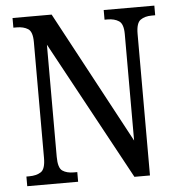

<svg xmlns="http://www.w3.org/2000/svg" viewBox="-52 -763 758 812"><g transform="rotate(-5 327.5 -357.0)"><path d="M31 0V-41H43Q74 -41 93 -53.5Q112 -66 112 -113V-605Q112 -649 93 -661Q74 -673 45 -673H31V-714H197L498 -153V-605Q498 -648 479 -660.5Q460 -673 431 -673H418V-714H633V-673H618Q589 -673 570.5 -660Q552 -647 552 -601V0H486L166 -589V-113Q166 -66 184 -53.5Q202 -41 232 -41H247V0Z"/></g></svg>

Font: Noto Serif Armenian Condensed
Style: Regular
Weight: 400
Width: 3
Designer: Monotype Design Team
Foundry: Monotype Imaging Inc.
Version: Version 2.008; ttfautohint (v1.8.4.7-5d5b)